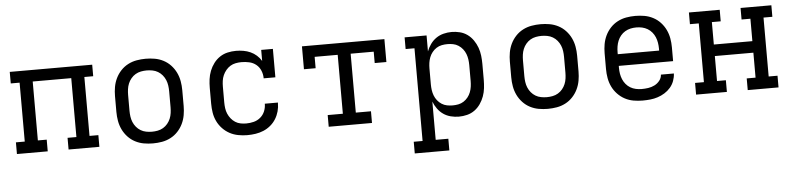

<svg xmlns="http://www.w3.org/2000/svg" viewBox="-45 -762 4989 1211"><g transform="rotate(-5 2450.0 -156.5)"><path d="M234 0H39V-74H95V-447H39V-520H561V-447H505V-74H561V0H366V-74H422V-447H178V-74H234Z M900 8Q871 8 842.5 3Q814 -2 788 -15.5Q762 -29 742 -50.5Q722 -72 709.5 -98Q697 -124 692 -152.5Q687 -181 687 -210V-310Q687 -339 692 -367.5Q697 -396 709.5 -422Q722 -448 742 -469.5Q762 -491 788 -504.5Q814 -518 842.5 -523Q871 -528 900 -528Q929 -528 957.5 -523Q986 -518 1012 -504.5Q1038 -491 1058 -469.5Q1078 -448 1090.5 -422Q1103 -396 1108 -367.5Q1113 -339 1113 -310V-210Q1113 -181 1108 -152.5Q1103 -124 1090.5 -98Q1078 -72 1058 -50.5Q1038 -29 1012 -15.5Q986 -2 957.5 3Q929 8 900 8ZM900 -66Q918 -66 936.5 -69.5Q955 -73 971 -82.5Q987 -92 999 -106.5Q1011 -121 1018 -138Q1025 -155 1027.5 -173.5Q1030 -192 1030 -210V-310Q1030 -328 1027.5 -346.5Q1025 -365 1018 -382Q1011 -399 999 -413.5Q987 -428 971 -437.5Q955 -447 936.5 -450.5Q918 -454 900 -454Q882 -454 863.5 -450.5Q845 -447 829 -437.5Q813 -428 801 -413.5Q789 -399 782 -382Q775 -365 772.5 -346.5Q770 -328 770 -310V-210Q770 -192 772.5 -173.5Q775 -155 782 -138Q789 -121 801 -106.5Q813 -92 829 -82.5Q845 -73 863.5 -69.5Q882 -66 900 -66Z M1497 8Q1469 8 1440 2.5Q1411 -3 1386 -16.5Q1361 -30 1341 -51Q1321 -72 1308.5 -98Q1296 -124 1291.5 -152.5Q1287 -181 1287 -210V-310Q1287 -337 1290.5 -364Q1294 -391 1304 -416.5Q1314 -442 1330.5 -464Q1347 -486 1369.5 -501Q1392 -516 1418.5 -522Q1445 -528 1472 -528Q1495 -528 1518.5 -524Q1542 -520 1563 -510.5Q1584 -501 1601.5 -485.5Q1619 -470 1631 -450V-520H1705V-340H1631Q1631 -365 1621.5 -388.5Q1612 -412 1593 -427.5Q1574 -443 1549.5 -448.5Q1525 -454 1500 -454Q1482 -454 1463.5 -450.5Q1445 -447 1429.5 -437.5Q1414 -428 1402 -413.5Q1390 -399 1382.5 -382Q1375 -365 1372.5 -346.5Q1370 -328 1370 -310V-210Q1370 -192 1372.5 -173.5Q1375 -155 1382 -138.5Q1389 -122 1400.5 -107.5Q1412 -93 1427.5 -83Q1443 -73 1461 -69.5Q1479 -66 1497 -66Q1521 -66 1544.5 -72Q1568 -78 1586.5 -93.5Q1605 -109 1614.5 -131.5Q1624 -154 1624 -178V-180H1707V-177Q1707 -150 1700 -124.5Q1693 -99 1679 -76.5Q1665 -54 1644.5 -37Q1624 -20 1600 -10Q1576 0 1550 4Q1524 8 1497 8Z M2013 0V-74H2109V-447H1963V-375H1889V-520H2411V-375H2337V-447H2191V-74H2287V0Z M2758 215H2539V141H2595V-446H2539V-520H2678V-419Q2687 -443 2702.5 -464.5Q2718 -486 2739 -500.5Q2760 -515 2785.5 -521.5Q2811 -528 2837 -528Q2863 -528 2889 -521.5Q2915 -515 2936.5 -499.5Q2958 -484 2973.5 -461.5Q2989 -439 2998 -414Q3007 -389 3010 -362.5Q3013 -336 3013 -310V-210Q3013 -184 3010 -157.5Q3007 -131 2998 -106Q2989 -81 2973.5 -58.5Q2958 -36 2936.5 -20.5Q2915 -5 2889 1.5Q2863 8 2837 8Q2811 8 2785.5 1.5Q2760 -5 2739 -19.5Q2718 -34 2702.5 -55.5Q2687 -77 2678 -101V141H2758ZM2804 -66Q2822 -66 2840 -69.5Q2858 -73 2873.5 -83Q2889 -93 2900.5 -107.5Q2912 -122 2918.5 -139Q2925 -156 2927.5 -174Q2930 -192 2930 -210V-310Q2930 -328 2927.5 -346Q2925 -364 2918.5 -381Q2912 -398 2900.5 -412.5Q2889 -427 2873.5 -437Q2858 -447 2840 -450.5Q2822 -454 2804 -454Q2786 -454 2768 -450.5Q2750 -447 2734.5 -437Q2719 -427 2707.5 -412.5Q2696 -398 2689.5 -381Q2683 -364 2680.5 -346Q2678 -328 2678 -310V-210Q2678 -192 2680.5 -174Q2683 -156 2689.5 -139Q2696 -122 2707.5 -107.5Q2719 -93 2734.5 -83Q2750 -73 2768 -69.5Q2786 -66 2804 -66Z M3400 8Q3371 8 3342.5 3Q3314 -2 3288 -15.5Q3262 -29 3242 -50.5Q3222 -72 3209.5 -98Q3197 -124 3192 -152.5Q3187 -181 3187 -210V-310Q3187 -339 3192 -367.5Q3197 -396 3209.5 -422Q3222 -448 3242 -469.5Q3262 -491 3288 -504.5Q3314 -518 3342.5 -523Q3371 -528 3400 -528Q3429 -528 3457.5 -523Q3486 -518 3512 -504.5Q3538 -491 3558 -469.5Q3578 -448 3590.5 -422Q3603 -396 3608 -367.5Q3613 -339 3613 -310V-210Q3613 -181 3608 -152.5Q3603 -124 3590.5 -98Q3578 -72 3558 -50.5Q3538 -29 3512 -15.5Q3486 -2 3457.5 3Q3429 8 3400 8ZM3400 -66Q3418 -66 3436.5 -69.5Q3455 -73 3471 -82.5Q3487 -92 3499 -106.5Q3511 -121 3518 -138Q3525 -155 3527.5 -173.5Q3530 -192 3530 -210V-310Q3530 -328 3527.5 -346.5Q3525 -365 3518 -382Q3511 -399 3499 -413.5Q3487 -428 3471 -437.5Q3455 -447 3436.5 -450.5Q3418 -454 3400 -454Q3382 -454 3363.5 -450.5Q3345 -447 3329 -437.5Q3313 -428 3301 -413.5Q3289 -399 3282 -382Q3275 -365 3272.5 -346.5Q3270 -328 3270 -310V-210Q3270 -192 3272.5 -173.5Q3275 -155 3282 -138Q3289 -121 3301 -106.5Q3313 -92 3329 -82.5Q3345 -73 3363.5 -69.5Q3382 -66 3400 -66Z M4000 8Q3971 8 3942.5 3Q3914 -2 3888.5 -15.5Q3863 -29 3842.5 -50.5Q3822 -72 3809.5 -98Q3797 -124 3792 -152.5Q3787 -181 3787 -210V-310Q3787 -339 3792 -367.5Q3797 -396 3809.5 -422Q3822 -448 3842 -469.5Q3862 -491 3888 -504.5Q3914 -518 3942.5 -523Q3971 -528 4000 -528Q4029 -528 4057.5 -523Q4086 -518 4112 -504.5Q4138 -491 4158 -469.5Q4178 -448 4190.5 -422Q4203 -396 4208 -367.5Q4213 -339 4213 -310V-223H3869V-210Q3869 -191 3872 -173Q3875 -155 3882 -138Q3889 -121 3901 -106.5Q3913 -92 3929 -82.5Q3945 -73 3963.5 -69Q3982 -65 4000 -65Q4021 -65 4042 -68Q4063 -71 4082 -80.5Q4101 -90 4114.5 -107Q4128 -124 4129 -145H4211Q4210 -121 4201.5 -98Q4193 -75 4177 -56.5Q4161 -38 4140 -25Q4119 -12 4096 -4.5Q4073 3 4049 5.5Q4025 8 4000 8ZM4131 -297V-310Q4131 -328 4128 -346.5Q4125 -365 4118 -382Q4111 -399 4099 -413.5Q4087 -428 4071 -437.5Q4055 -447 4037 -451Q4019 -455 4000 -455Q3981 -455 3963 -451Q3945 -447 3929 -437.5Q3913 -428 3901 -413.5Q3889 -399 3882 -382Q3875 -365 3872 -346.5Q3869 -328 3869 -310V-297Z M4534 0H4339V-74H4395V-446H4339V-520H4534V-447H4478V-305H4722V-447H4666V-520H4861V-447H4805V-74H4861V0H4666V-74H4722V-232H4478V-74H4534Z"/></g></svg>

Font: Iosevka Etoile
Style: Regular
Weight: 400
Designer: Belleve Invis
Foundry: Belleve Invis
Version: Version 33.2.4